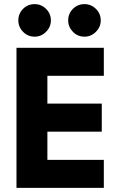

<svg xmlns="http://www.w3.org/2000/svg" viewBox="-20 -912 574 932"><path d="M60 -680H484V-544H210V-409H474V-273H210V-136H484V0H60ZM311 -813Q311 -846 334 -869Q357 -892 390 -892Q422 -892 445.5 -869Q469 -846 469 -813Q469 -781 445.5 -757.5Q422 -734 390 -734Q357 -734 334 -757.5Q311 -781 311 -813ZM69 -813Q69 -846 92 -869Q115 -892 148 -892Q180 -892 203.5 -869Q227 -846 227 -813Q227 -781 203.5 -757.5Q180 -734 148 -734Q115 -734 92 -757.5Q69 -781 69 -813Z"/></svg>

Font: Teachers[wght]
Style: Regular
Weight: 400
Designer: Alfredo Marco Pradil & Chank Diesel
Version: Version 1.000;Glyphs 3.1.2 (3151)